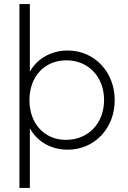

<svg xmlns="http://www.w3.org/2000/svg" viewBox="-20 -722 627 939"><path d="M311 10C443 10 541 -95 541 -232C541 -370 442 -475 311 -475C232 -475 161 -436 126 -371V-702H75V197H126V-95C161 -30 229 10 311 10ZM124 -232C124 -347 197 -427 305 -427C412 -427 489 -346 489 -233C489 -119 412 -38 302 -38C197 -38 124 -118 124 -232Z"/></svg>

Font: MV Cash ExtraLight
Style: Regular
Weight: 200
Designer: Rodrigo Fuenzalida
Foundry: fragTYPE
Version: Version 1.100;Glyphs 3.1.2 (3151)